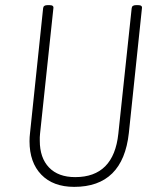

<svg xmlns="http://www.w3.org/2000/svg" viewBox="-20 -722 630 748"><path d="M269 6Q187 6 141 -41.5Q95 -89 95 -172Q95 -180 95.5 -188Q96 -196 97 -204L148 -690Q149 -702 165 -702H173Q190 -702 188 -690L136 -201Q135 -194 135 -187Q135 -180 135 -174Q135 -107 171 -69.5Q207 -32 273 -32Q423 -32 441 -201L493 -690Q494 -702 510 -702H518Q535 -702 533 -690L482 -204Q459 6 269 6Z"/></svg>

Font: Asap Condensed Condensed Thin
Style: Italic
Weight: 100
Width: 3
Italic angle: -6°
Designer: Pablo Cosgaya
Foundry: Omnibus-Type
Version: Version 3.001; ttfautohint (v1.8.4.7-5d5b)